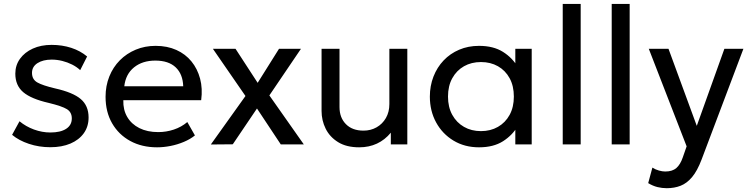

<svg xmlns="http://www.w3.org/2000/svg" viewBox="-20 -740 3842 984"><path d="M238 14.5Q180 14.5 128.2 -2.8Q76.5 -20 42 -49L80 -118.5Q112.5 -91.5 154.2 -76.2Q196 -61 238 -61Q290 -61 319 -79.8Q348 -98.5 348 -133Q348 -165 323 -180.5Q298 -196 230 -212.5Q140 -233 99.2 -267.5Q58.5 -302 58.5 -362.5Q58.5 -405.5 82.5 -438.8Q106.5 -472 148.2 -491Q190 -510 244.5 -510Q298.5 -510 345.2 -494.8Q392 -479.5 426.5 -450.5L391 -380.5Q373.5 -397 349.8 -409Q326 -421 299 -427.8Q272 -434.5 245 -434.5Q200.5 -434.5 172.2 -416.5Q144 -398.5 144 -366.5Q144 -333 171.2 -317.5Q198.5 -302 262 -287Q354 -266.5 394 -232.2Q434 -198 434 -138Q434 -91.5 409.5 -57.2Q385 -23 341 -4.2Q297 14.5 238 14.5Z M785 15Q707 15 647.5 -17.5Q588 -50 554.5 -108.2Q521 -166.5 521 -244Q521 -300 540.2 -348Q559.5 -396 594.2 -431Q629 -466 675.8 -485.5Q722.5 -505 777.5 -505Q837 -505 883.8 -484Q930.5 -463 961.2 -425.2Q992 -387.5 1005.5 -336.8Q1019 -286 1011 -226.5H612Q610.5 -177.5 632 -140.8Q653.5 -104 694.2 -83.5Q735 -63 791 -63Q832 -63 871 -76Q910 -89 940 -114.5L979 -46Q955 -26.5 922.2 -12.8Q889.5 1 854 8Q818.5 15 785 15ZM617 -298H919Q917 -360 880.5 -394.8Q844 -429.5 776 -429.5Q710 -429.5 667 -394.8Q624 -360 617 -298Z M1060.5 0.5 1238 -248 1071 -490H1187L1300.5 -315.5L1410 -490H1522.5L1360.5 -251L1537 0H1419L1297 -184L1173 -0.5Z M1821 15Q1755.5 15 1712.8 -11.5Q1670 -38 1649 -80.5Q1628 -123 1628 -171.5V-490H1720V-191Q1720 -137 1752.8 -103.8Q1785.5 -70.5 1843 -70.5Q1880 -70.5 1910 -87.5Q1940 -104.5 1957.8 -135.2Q1975.5 -166 1975.5 -206.5V-490H2067.5V0H1983V-60Q1952.5 -23 1911.8 -4Q1871 15 1821 15Z M2435 15Q2361 15 2304 -19.5Q2247 -54 2215 -112.8Q2183 -171.5 2183 -245Q2183 -300 2201.5 -347.5Q2220 -395 2253.5 -430.2Q2287 -465.5 2333.2 -485.2Q2379.5 -505 2435 -505Q2509 -505 2558 -474Q2607 -443 2634.5 -395L2621 -375V-490H2705V0H2621V-115L2634.5 -95.5Q2607 -47.5 2558 -16.2Q2509 15 2435 15ZM2445 -68Q2494 -68 2532 -89.8Q2570 -111.5 2591.8 -151.2Q2613.5 -191 2613.5 -245Q2613.5 -299.5 2591.8 -339.2Q2570 -379 2532 -400.5Q2494 -422 2445 -422Q2396 -422 2358 -400.5Q2320 -379 2298 -339.2Q2276 -299.5 2276 -245Q2276 -191 2298 -151.2Q2320 -111.5 2358 -89.8Q2396 -68 2445 -68Z M2864 0V-720H2956V0Z M3115 0V-720H3207V0Z M3397 224.5Q3373 224.5 3349.5 218.8Q3326 213 3302 198.5L3323.5 119Q3339 129 3357 134Q3375 139 3389 139Q3426 139 3446.5 121Q3467 103 3479.5 66L3499 10L3305 -490H3406L3551 -95L3692.5 -490H3790L3575.5 78Q3553.5 136 3526.8 167.8Q3500 199.5 3468 212Q3436 224.5 3397 224.5Z"/></svg>

Font: Geologica Cursive Light
Style: Regular
Weight: 300
Designer: Sindre Bremnes, Frode Helland
Foundry: Monokrom Skriftforlag AS
Version: Version 1.010;gftools[0.9.28]